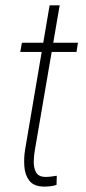

<svg xmlns="http://www.w3.org/2000/svg" viewBox="-20 -688 320 718"><path d="M271.5 -528.3 266.1 -493.7H55.7L62 -528.3ZM165.5 -668H203.1L110.4 -127Q106.9 -107.9 106.2 -84.7Q105.5 -61.5 114.5 -44.2Q123.5 -26.9 149.4 -26.4Q161.1 -26.4 171.6 -27.8Q182.1 -29.3 192.4 -30.8L191.4 3.4Q180.2 7.3 168.5 8.5Q156.7 9.8 144.5 9.8Q106 9.3 89.6 -12.5Q73.2 -34.2 71 -65.9Q68.8 -97.7 73.7 -127.4Z"/></svg>

Font: Roboto Condensed ExtraLight
Style: Italic
Weight: 250
Italic angle: -12°
Designer: Christian Robertson
Foundry: Google
Version: Version 3.008; 2023